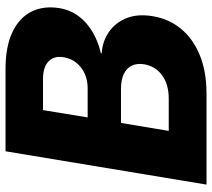

<svg xmlns="http://www.w3.org/2000/svg" viewBox="-56 -712 768 695"><g transform="rotate(-90 327.5 -364.0)"><path d="M7.3 0 127.9 -727.5H425.8Q506.8 -727.5 559.1 -702.6Q611.3 -677.7 633.3 -633.8Q655.3 -589.8 646 -532.2Q639.6 -493.2 616.7 -462.6Q593.8 -432.1 558.8 -411.9Q523.9 -391.6 482.4 -382.3V-379.4Q526.9 -376.5 560.5 -352.8Q594.2 -329.1 610.1 -288.8Q626 -248.5 616.7 -193.8Q607.4 -136.7 571.8 -93Q536.1 -49.3 476.8 -24.7Q417.5 0 336.4 0ZM201.7 -136.7H317.9Q370.6 -136.7 403.3 -160.9Q436 -185.1 442.9 -226.1Q446.8 -252 437.7 -270.8Q428.7 -289.6 407.2 -299.6Q385.7 -309.6 353.5 -309.6H230.5ZM250.5 -430.2H356.4Q384.8 -430.2 408.4 -440.7Q432.1 -451.2 448 -470.7Q463.9 -490.2 468.3 -517.1Q474.1 -551.8 453.4 -571.8Q432.6 -591.8 389.2 -591.8H276.9Z"/></g></svg>

Font: Inter 24pt ExtraBold
Style: Italic
Weight: 800
Italic angle: -9.3988°
Designer: Rasmus Andersson
Foundry: rsms
Version: Version 4.001;git-66647c0bb